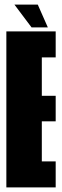

<svg xmlns="http://www.w3.org/2000/svg" viewBox="-20 -811 268 831"><path d="M7.5 0V-675H221V-562.5H161V-396.5H221V-286H161V-112.5H221V0ZM116.5 -692.5 42.5 -791H143.5L187 -692.5Z"/></svg>

Font: Anybody UltraCondensed ExtraBold
Style: Regular
Weight: 800
Width: 1
Designer: Tyler Finck
Foundry: Etcetera Type Company
Version: Version 1.010; ttfautohint (v1.8.3) -l 8 -r 50 -G 200 -x 14 